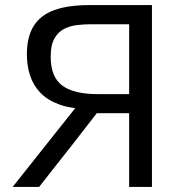

<svg xmlns="http://www.w3.org/2000/svg" viewBox="-20 -733 709 753"><path d="M29.6 0Q51.6 -27.5 79.5 -62.7Q107.4 -97.9 136.8 -134.9Q166.3 -171.9 191.8 -204.2L304.2 -345.5L327.4 -306Q259.5 -306.2 213.1 -323Q166.6 -339.8 138.5 -369.1Q110.4 -398.5 97.9 -436.9Q85.4 -475.4 85.4 -519.2Q85.4 -589.3 112.6 -631.9Q139.7 -674.5 194 -693.8Q248.3 -713 329.8 -713Q379.5 -713 424.8 -713Q470.1 -713 508.7 -713Q547.2 -713 575.9 -713Q575.9 -653.4 575.9 -597.5Q575.9 -541.7 575.9 -474.7V-235.6Q575.9 -169.7 575.9 -114.6Q575.9 -59.5 575.9 0H486.5Q486.5 -59.5 486.5 -114.6Q486.5 -169.7 486.5 -235.6V-461.5Q486.5 -528.8 486.5 -584.5Q486.5 -640.2 486.5 -699.8L535.9 -637.8H333.3Q307.8 -637.8 280.8 -634.5Q253.7 -631.2 230.6 -619.2Q207.4 -607.2 193.1 -581.4Q178.8 -555.7 178.8 -510.9Q178.8 -431.1 224.1 -397.5Q269.4 -363.9 363 -363.9H502.6V-289H335.3L394.2 -333.7L265.9 -168.3Q234.5 -128.7 201.6 -86.8Q168.8 -44.8 133.5 0Z"/></svg>

Font: Commissioner Thin
Style: Regular
Weight: 100
Designer: Kostas Bartsokas
Foundry: Kostas Bartsokas
Version: Version 1.001;gftools[0.9.23]